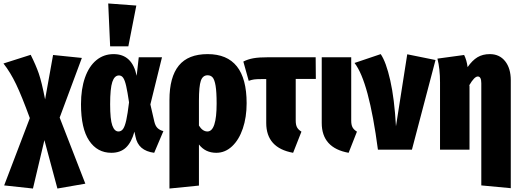

<svg xmlns="http://www.w3.org/2000/svg" viewBox="-41 -863 2998 1107"><path d="M451 196 290 224 215 -55 149 224 -17 206 131 -182Q85 -308 52 -377Q19 -446 -21 -497L136 -547Q166 -487 182.5 -439.5Q199 -392 219 -290L265 -546L431 -529L303 -185Z M747 -426 759 -533H893L826 -261L849 -161Q855 -136 868 -124Q881 -112 901 -107L848 18Q802 12 775 -11Q748 -34 740 -76L734 -104Q717 -42 685 -12Q653 18 601 18Q520 18 473 -52Q426 -122 426 -262Q426 -350 449 -415.5Q472 -481 514.5 -516Q557 -551 614 -551Q721 -551 747 -426ZM594 -262Q594 -174 606.5 -139.5Q619 -105 642 -105Q658 -105 668.5 -119.5Q679 -134 687 -170Q695 -206 703 -273Q694 -334 686.5 -367Q679 -400 669.5 -414Q660 -428 645 -428Q619 -428 606.5 -390.5Q594 -353 594 -262ZM583 -843 745 -831 699 -596H594Z M1381 -268Q1381 -187 1359 -122Q1337 -57 1297 -19.5Q1257 18 1206 18Q1143 18 1106 -30V207L936 224V-286Q936 -419 990 -485Q1044 -551 1156 -551Q1381 -551 1381 -268ZM1208 -266Q1208 -333 1202 -368.5Q1196 -404 1185 -416.5Q1174 -429 1156 -429Q1128 -429 1117 -397.5Q1106 -366 1106 -282V-139Q1127 -105 1155 -105Q1208 -105 1208 -266Z M1697 -104 1649 18Q1494 -10 1494 -154V-407H1467Q1438 -407 1424 -405Q1410 -403 1393 -397L1362 -508Q1387 -521 1419 -527Q1451 -533 1511 -533H1779L1780 -408H1664V-168Q1664 -143 1671.5 -129Q1679 -115 1697 -104Z M1984 -168Q1984 -143 1991.5 -129Q1999 -115 2017 -104L1969 18Q1814 -10 1814 -154V-533H1984Z M2242 -135 2307 -550 2470 -517 2334 0H2138Q2086 -394 2003 -500L2154 -551Q2185 -506 2209 -400Q2233 -294 2242 -135Z M2904 -400V222L2734 206V-383Q2734 -422 2714 -422Q2694 -422 2665 -372L2666 -365V0H2496V-388Q2496 -467 2481 -525L2635 -546Q2650 -516 2655 -476Q2682 -515 2712 -533Q2742 -551 2783 -551Q2839 -551 2871.5 -510Q2904 -469 2904 -400Z"/></svg>

Font: Fira Sans Extra Condensed ExtraBold
Style: Regular
Weight: 800
Width: 1
Designer: Carrois Corporate & Edenspiekermann AG
Foundry: Carrois Corporate GbR & Edenspiekermann AG
Version: Version 4.203